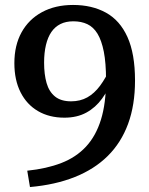

<svg xmlns="http://www.w3.org/2000/svg" viewBox="-20 -672 600 775"><path d="M90 17 101 83Q203 74 282 42.5Q361 11 415 -42.5Q469 -96 497 -172Q525 -248 525 -347Q525 -455 494.5 -522.5Q464 -590 407.5 -621Q351 -652 275 -652Q203 -652 149.5 -623Q96 -594 67 -541.5Q38 -489 38 -417Q38 -349 63 -299.5Q88 -250 133.5 -223.5Q179 -197 240 -197Q291 -197 328.5 -217.5Q366 -238 392 -274Q418 -310 435 -354L428 -403Q407 -357 384 -326Q361 -295 332.5 -279Q304 -263 267 -263Q226 -263 202 -282.5Q178 -302 168 -337Q158 -372 158 -419Q158 -459 165.5 -490.5Q173 -522 187.5 -543Q202 -564 224 -575Q246 -586 276 -586Q308 -586 332.5 -574.5Q357 -563 373.5 -536Q390 -509 399 -463.5Q408 -418 408 -349Q408 -255 387.5 -189Q367 -123 327 -80Q287 -37 227.5 -14Q168 9 90 17Z"/></svg>

Font: Roboto Serif Medium
Style: Regular
Weight: 500
Designer: Greg Gazdowicz
Foundry: Commercial Type
Version: Version 1.008